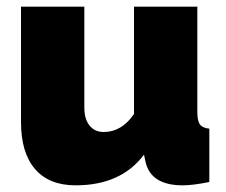

<svg xmlns="http://www.w3.org/2000/svg" viewBox="-20 -546 678 576"><path d="M43 -180V-526H233V-223Q233 -189 248.5 -169.5Q264 -150 291 -150Q345 -150 382 -204V-526H572V-210Q572 -183 580 -172.5Q588 -162 608 -160V0Q559 10 528 10Q431 10 416 -63L412 -82Q343 10 207 10Q127 10 85 -39Q43 -88 43 -180Z"/></svg>

Font: Raleway-v4020 Black
Style: Regular
Weight: 900
Designer: Matt McInerney, Pablo Impallari, Rodrigo Fuenzalida
Foundry: Matt McInerney, Pablo Impallari, Rodrigo Fuenzalida
Version: Version 4.020;PS 004.020;hotconv 1.0.88;makeotf.lib2.5.64775